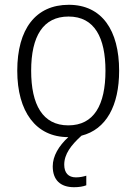

<svg xmlns="http://www.w3.org/2000/svg" viewBox="-20 -562 569 801"><path d="M248 125C248 81 276 44 320 4C423 -22 477 -121 477 -267C477 -436 405 -542 267 -542C129 -542 52 -441 52 -267C52 -96 130 10 264 10H265C225 47 200 89 200 132C200 189 232 219 289 219C310 219 327 216 340 211V171C330 174 315 178 297 178C265 178 248 159 248 125ZM110 -267C110 -411 160 -493 266 -493C375 -493 420 -404 420 -267C420 -124 372 -39 265 -39C158 -39 110 -125 110 -267Z"/></svg>

Font: Noto Sans SemiCondensed Light
Style: Regular
Weight: 300
Width: 4
Designer: Monotype Design Team
Foundry: Monotype Imaging Inc.
Version: Version 2.013